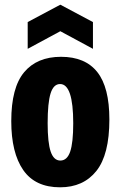

<svg xmlns="http://www.w3.org/2000/svg" viewBox="-20 -784 514 818"><path d="M236 14Q130 14 79 -59.5Q28 -133 28 -268Q28 -411 83 -476.5Q138 -542 240 -542Q343 -542 394.5 -477Q446 -412 446 -275Q446 -125 390.5 -55.5Q335 14 236 14ZM237 -100Q266 -100 279 -138Q292 -176 292 -259Q292 -426 236 -426Q208 -426 195.5 -386Q183 -346 183 -259Q183 -176 196 -138Q209 -100 237 -100ZM98 -576V-690L237 -764L376 -690V-576L237 -651Z"/></svg>

Font: Bricolage Grotesque 12pt Condensed ExtraBold
Style: Regular
Weight: 800
Width: 3
Designer: Mathieu Triay
Foundry: Atelier Triay
Version: Version 1.001; ttfautohint (v1.8.4.7-5d5b);gftools[0.9.33.de